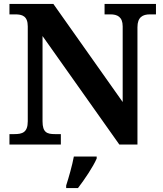

<svg xmlns="http://www.w3.org/2000/svg" viewBox="-20 -734 828 975"><path d="M28 0H289V-53H259C219 -53 196 -61 196 -118V-551L586 0H678V-596C678 -647 705 -661 741 -661H772V-714H511V-661H541C575 -661 603 -649 603 -600V-216L251 -714H28V-661H58C92 -661 121 -653 121 -600V-118C121 -61 93 -53 53 -53H28ZM316 208V221H376C409 178 453 113 471 71V61H355C347 105 329 168 316 208Z"/></svg>

Font: Noto Serif Telugu
Style: Bold
Weight: 700
Designer: Jelle Bosma - Monotype Design Team
Foundry: Monotype Imaging Inc.
Version: Version 2.005